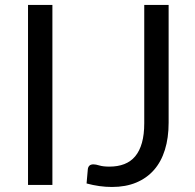

<svg xmlns="http://www.w3.org/2000/svg" viewBox="-20 -736 775 764"><path d="M188.5 0V-716.5H91.5V0ZM651 -247.5V-716.5H554V-245.5C554 -215.5 550.9 -189.6 544.8 -167.8C538.6 -145.9 529.7 -128 518 -114C506.3 -100 491.8 -89.7 474.5 -83C457.2 -76.3 437.5 -73 415.5 -73C398.8 -73 385.6 -74.5 375.8 -77.5C365.9 -80.5 358 -82 352 -82C344.7 -82 339.2 -80.2 335.8 -76.8C332.2 -73.2 330.2 -68.7 329.5 -63C328.8 -53.7 328 -44.2 327 -34.8C326 -25.2 325.2 -15.7 324.5 -6C358.8 3.3 392.5 8 425.5 8C461.8 8 494 2.2 522 -9.5C550 -21.2 573.6 -37.9 592.8 -59.8C611.9 -81.6 626.4 -108.3 636.2 -140C646.1 -171.7 651 -207.5 651 -247.5Z"/></svg>

Font: LatoLatin
Style: Regular
Weight: 400
Designer: Lukasz Dziedzic with Adam Twardoch and Botio Nikoltchev
Foundry: tyPoland Lukasz Dziedzic
Version: Version 2.015; 2015-08-06; http://www.latofonts.com/